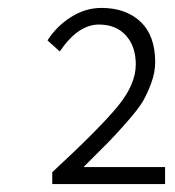

<svg xmlns="http://www.w3.org/2000/svg" viewBox="-20 -912 442 485"><path d="M112 -447V-477Q232 -588 277.5 -643.5Q323 -699 323 -749Q323 -795 298 -822.5Q273 -850 230 -850Q177 -850 131 -782L100 -810Q123 -846 159.5 -869Q196 -892 236 -892Q298 -892 335 -857Q372 -822 372 -755Q372 -729 362 -702Q352 -675 340.5 -655.5Q329 -636 299 -602Q269 -568 252 -551Q235 -534 191 -490H397V-447Z"/></svg>

Font: NotoSansHansLight
Style: Regular
Weight: 300
Designer: Ryoko NISHIZUKA  (kana & ideographs); Paul D. Hunt (Latin, Greek & Cyrillic); Wenlong ZHANG  (bopomofo); Sandoll Communi
Foundry: Adobe Systems Incorporated
Version: Version 1.00;December 8, 2021;FontCreator 13.0.0.2675 64-bit